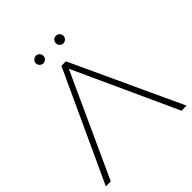

<svg xmlns="http://www.w3.org/2000/svg" viewBox="-227 -1001 1152 1152"><g transform="rotate(-45 349.0 -425.5)"><path d="M349 -656 649 0H692L368 -700H330L7 0H49ZM434 -787C451 -787 466 -801 466 -819C466 -837 451 -851 434 -851C416 -851 402 -837 402 -819C402 -801 416 -787 434 -787ZM264 -787C282 -787 296 -801 296 -819C296 -837 282 -851 264 -851C247 -851 232 -837 232 -819C232 -801 247 -787 264 -787Z"/></g></svg>

Font: Montserrat-Alt1 ExtLt
Style: Regular
Weight: 200
Designer: Differentunic
Foundry: Differentunic
Version: Version 7.222